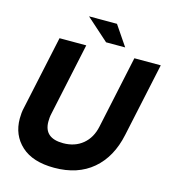

<svg xmlns="http://www.w3.org/2000/svg" viewBox="-124 -952 960 1068"><g transform="rotate(15 356.0 -418.0)"><path d="M286 14Q162 14 96.5 -46Q31 -106 31 -201Q31 -216 32.5 -232.5Q34 -249 38 -265L129 -690H283L194 -273Q191 -260 190 -248.5Q189 -237 189 -226Q189 -131 299 -131Q366 -131 411.5 -168.5Q457 -206 471 -273L560 -690H712L621 -265Q593 -132 507 -59Q421 14 286 14ZM385 -735 256 -850H417L495 -735Z"/></g></svg>

Font: Radio Canada Big
Style: Bold Italic
Weight: 700
Italic angle: -12°
Designer: Étienne Aubert Bonn
Foundry: Coppers and Brasses
Version: Version 1.001